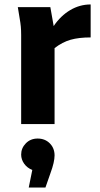

<svg xmlns="http://www.w3.org/2000/svg" viewBox="-20 -557 449 862"><path d="M60 -525H206L221 -440Q252 -486 295 -511.5Q338 -537 387 -537V-389Q334 -389 297 -378.5Q260 -368 225 -341V0H75V-400Q75 -421 73.5 -437.5Q72 -454 68 -476ZM225 141Q225 155 220.5 175Q216 195 206 222L184 285H109L125 206Q102 197 88.5 178Q75 159 75 137Q75 108 96 86.5Q117 65 149 65Q182 65 203.5 86.5Q225 108 225 141Z"/></svg>

Font: Radio Canada
Style: Regular
Weight: 400
Designer: Charles Daoud, Etienne Aubert Bonn, Alexandre Saumier Demers, Jacques Le Bailly
Foundry: Radio-Canada
Version: Version 2.104;gftools[0.9.28.dev5+ged2979d]